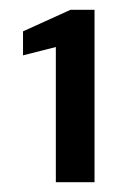

<svg xmlns="http://www.w3.org/2000/svg" viewBox="-20 -724 254 392"><path d="M94 -352V-628L27 -611V-660L124 -704H173V-352Z"/></svg>

Font: DM Sans 20pt Medium
Style: Regular
Weight: 500
Version: Version 4.004;gftools[0.9.30]